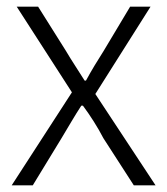

<svg xmlns="http://www.w3.org/2000/svg" viewBox="-20 -554 500 574"><path d="M15 0 195 -278 30 -534H94L177 -402Q190 -380 204 -358.5Q218 -337 233 -313H237Q250 -337 263 -358.5Q276 -380 290 -402L369 -534H430L265 -273L445 0H380L289 -141Q276 -166 260.5 -190.5Q245 -215 228 -238H223Q208 -215 193.5 -190.5Q179 -166 164 -141L78 0Z"/></svg>

Font: Noto Sans SC Thin Light
Style: Regular
Weight: 300
Version: Version 2.004-H2;hotconv 1.0.118;makeotfexe 2.5.65603